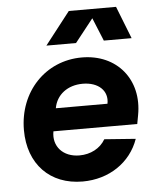

<svg xmlns="http://www.w3.org/2000/svg" viewBox="-53 -765 675 826"><g transform="rotate(-5 285.0 -352.0)"><path d="M271 16C385 16 479 -47 514 -147L379 -157C357 -119 315 -97 267 -97C196 -97 152 -146 164 -210H526L533 -248C561 -399 465 -516 313 -516C156 -516 38 -392 38 -226C38 -79 130 16 271 16ZM406 -308H183C193 -366 242 -403 307 -403C375 -403 417 -363 406 -308ZM166 -580H294L373 -680L414 -580H534L479 -720H275Z"/></g></svg>

Font: Uncut Sans
Style: Bold Italic
Weight: 700
Italic angle: -11°
Designer: Kasper Nordkvist
Foundry: UNCUT.wtf
Version: Version 1.304;Glyphs 3.2 (3246)